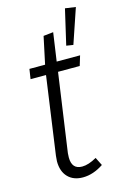

<svg xmlns="http://www.w3.org/2000/svg" viewBox="-117 -799 560 864"><g transform="rotate(-15 163.0 -367.0)"><path d="M121 -112Q120 -105 120 -92Q120 -37 168 -37Q198 -37 236 -59L255 -21Q207 11 159 11Q115 11 89.5 -15.5Q64 -42 64 -89Q64 -96 66 -114L117 -477H45L52 -523H125L152 -650L198 -655L179 -523H288L274 -477H173ZM277 -745 326 -738 271 -576 239 -581Z"/></g></svg>

Font: Fira Sans Extra Condensed Light
Style: Italic
Weight: 300
Width: 3
Italic angle: -8°
Designer: Carrois Corporate & Edenspiekermann AG
Foundry: Carrois Corporate GbR & Edenspiekermann AG
Version: Version 4.203